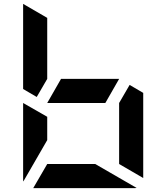

<svg xmlns="http://www.w3.org/2000/svg" viewBox="-20 -968 856 988"><path d="M99 -438 223 -367V-247L100 -34Q100 -35 99.5 -37.5Q99 -40 99 -41ZM647 -531 717 -490V-52L593 -124V-438ZM522 -438H223L294 -562H593ZM169 -469 99 -510V-948L223 -876V-562ZM470 -124 683 -1Q682 -1 679.5 -0.5Q677 0 676 0H151L223 -124Z"/></svg>

Font: DSEG7 Modern Mini
Style: Bold
Weight: 700
Designer: Keshikan(Twitter:@keshinomi_88pro)
Version: Version 0.46